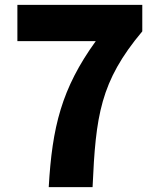

<svg xmlns="http://www.w3.org/2000/svg" viewBox="-20 -764 649 784"><path d="M179 0H358C371 -291 389 -431 561 -636V-744H51V-596H371C231 -402 193 -245 179 0Z"/></svg>

Font: Noto Sans CJK KR Black
Style: Regular
Weight: 900
Designer: Ryoko NISHIZUKA (kana & ideographs); Paul D. Hunt (Latin, Greek & Cyrillic); Wenlong ZHANG (bopomofo); Sandoll Communica
Foundry: Adobe Systems Incorporated
Version: Version 1.004;PS 1.004;hotconv 1.0.82;makeotf.lib2.5.63406